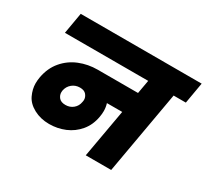

<svg xmlns="http://www.w3.org/2000/svg" viewBox="-147 -962 1271 1184"><g transform="rotate(30 488.5 -370.0)"><path d="M951 -590H864L760 0H579L640 -344H531Q539 -319 539 -291Q539 -271 535 -249Q524 -186 487 -142Q450 -98 397.5 -76Q345 -54 286 -54Q225 -54 176.5 -80Q128 -106 108.5 -147.5Q89 -189 89 -230Q89 -251 93 -274Q106 -346 148 -395.5Q190 -445 250.5 -469.5Q311 -494 379 -494H666L683 -590H90L116 -740H977ZM315 -206Q346 -206 369 -225Q392 -244 397 -275Q399 -283 399 -291Q399 -310 385 -327Q371 -344 340 -344Q308 -344 284.5 -324.5Q261 -305 255 -274Q254 -267 254 -261Q254 -240 268.5 -223Q283 -206 315 -206Z"/></g></svg>

Font: Fz Poppins ExtBd
Style: Italic
Weight: 800
Italic angle: -10°
Designer: Ninad Kale (Devanagari), Jonny Pinhorn (Latin)
Foundry: Indian Type Foundry
Version: Vit hóa bi Vntype.Com & FontZin.Com